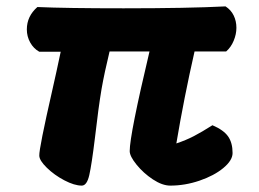

<svg xmlns="http://www.w3.org/2000/svg" viewBox="-20 -581 811 601"><path d="M708 -102Q708 -79 679 -55Q650 -31 604.5 -15.5Q559 0 513 0Q488 0 458.5 -19.5Q429 -39 407.5 -65.5Q386 -92 386 -108Q386 -159 448 -420H323Q307 -354 298 -303Q288 -244 277 -148Q267 -66 259.5 -33Q252 0 236 0Q213 0 181.5 -16.5Q150 -33 126.5 -56Q103 -79 103 -94Q102 -116 144 -300Q150 -326 156.5 -356Q163 -386 170 -419H103Q85 -429 74.5 -448Q64 -467 64 -489Q64 -530 97 -559Q186 -555 367 -555Q568 -555 686 -561Q703 -550 711.5 -532.5Q720 -515 720 -494Q720 -474 711.5 -453.5Q703 -433 688 -420H589Q556 -275 532 -132Q562 -142 587 -155Q612 -168 645 -189Q680 -174 694 -154Q708 -134 708 -102Z"/></svg>

Font: Mogra
Style: Regular
Weight: 400
Designer: Lipi Raval
Foundry: Lipi Raval
Version: Version 1.002;PS 1.002;hotconv 1.0.88;makeotf.lib2.5.647800;